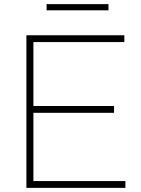

<svg xmlns="http://www.w3.org/2000/svg" viewBox="-20 -911 682 931"><path d="M142 -33H588V0H108V-740H583V-707H142V-397H533V-364H142ZM206 -861V-891H506V-861Z"/></svg>

Font: Encode Sans Expanded Thin
Style: Regular
Weight: 250
Width: 7
Designer: Multiple Designers
Foundry: Impallari Type
Version: Version 2.000